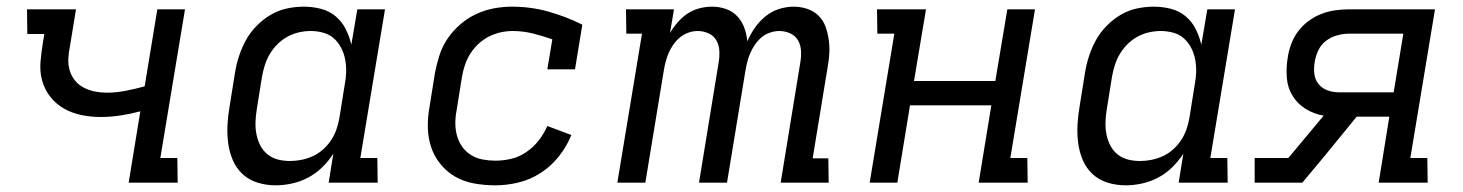

<svg xmlns="http://www.w3.org/2000/svg" viewBox="-20 -548 4390 576"><path d="M366 0 401 -214Q371 -206 341 -201.5Q311 -197 281 -197Q252 -197 223.5 -203Q195 -209 171.5 -222.5Q148 -236 131 -257.5Q114 -279 106.5 -306Q99 -333 101.5 -362.5Q104 -392 109 -422L113 -446H62L61 -520H208L190 -410Q186 -391 185 -372.5Q184 -354 189 -337Q194 -320 205 -306.5Q216 -293 231.5 -285Q247 -277 264.5 -273.5Q282 -270 300 -270Q328 -270 356.5 -275.5Q385 -281 414 -289L452 -520H535L461 -74H512L513 0Z M807 8Q779 8 753 0Q727 -8 708 -25.5Q689 -43 678.5 -67.5Q668 -92 664.5 -119Q661 -146 662.5 -174Q664 -202 669 -230L685 -330Q689 -355 697 -379.5Q705 -404 717.5 -427Q730 -450 749.5 -470Q769 -490 792 -503.5Q815 -517 840.5 -522.5Q866 -528 891 -528Q918 -528 943 -521.5Q968 -515 987 -499Q1006 -483 1017 -461Q1028 -439 1034 -414L1052 -520H1135L1061 -74H1112L1113 0H966L980 -87Q966 -65 946.5 -46Q927 -27 904 -15Q881 -3 856 2.5Q831 8 807 8ZM850 -65Q867 -65 884.5 -68.5Q902 -72 918.5 -79.5Q935 -87 949 -99.5Q963 -112 973 -127Q983 -142 989 -159Q995 -176 998 -193L1014 -293Q1018 -313 1018.5 -332Q1019 -351 1015.5 -369.5Q1012 -388 1003.5 -404.5Q995 -421 981.5 -433Q968 -445 949.5 -450Q931 -455 912 -455Q895 -455 877 -451Q859 -447 842.5 -438Q826 -429 812.5 -415.5Q799 -402 789.5 -386Q780 -370 774.5 -352.5Q769 -335 766 -318L750 -218Q747 -199 746.5 -180.5Q746 -162 749.5 -144.5Q753 -127 761 -111.5Q769 -96 782.5 -85Q796 -74 813.5 -69.5Q831 -65 850 -65Z M1466 8Q1434 8 1403 2.5Q1372 -3 1346.5 -17.5Q1321 -32 1302 -55Q1283 -78 1273.5 -106.5Q1264 -135 1263.5 -166.5Q1263 -198 1269 -230L1285 -330Q1290 -356 1298.5 -382.5Q1307 -409 1323 -432.5Q1339 -456 1361 -475Q1383 -494 1409 -506Q1435 -518 1462 -523Q1489 -528 1516 -528Q1573 -528 1626 -513Q1679 -498 1727 -474L1705 -340H1622L1637 -430Q1609 -440 1579 -447.5Q1549 -455 1518 -455Q1500 -455 1482 -451Q1464 -447 1447 -438.5Q1430 -430 1415.5 -416.5Q1401 -403 1391 -387Q1381 -371 1375 -353.5Q1369 -336 1366 -318L1350 -218Q1346 -198 1346 -178.5Q1346 -159 1351 -141Q1356 -123 1366.5 -108Q1377 -93 1393 -83Q1409 -73 1428 -69.5Q1447 -66 1466 -66Q1490 -66 1513.5 -71.5Q1537 -77 1558.5 -91.5Q1580 -106 1596 -126.5Q1612 -147 1622 -170L1694 -143Q1681 -110 1657.5 -80Q1634 -50 1602.5 -29.5Q1571 -9 1535.5 -0.5Q1500 8 1466 8Z M1832 0 1906 -447H1859L1858 -520H2002L1990 -449Q2000 -466 2013.5 -481.5Q2027 -497 2043 -507.5Q2059 -518 2078 -523Q2097 -528 2116 -528Q2138 -528 2158 -521Q2178 -514 2192 -499Q2206 -484 2213 -464.5Q2220 -445 2222 -424Q2231 -445 2244.5 -464.5Q2258 -484 2276.5 -499Q2295 -514 2317 -521Q2339 -528 2361 -528Q2382 -528 2401.5 -521.5Q2421 -515 2435 -501.5Q2449 -488 2456 -469.5Q2463 -451 2466 -430.5Q2469 -410 2468 -389Q2467 -368 2463 -347L2418 -73H2465L2466 0H2322L2381 -361Q2384 -379 2383 -396Q2382 -413 2374 -427Q2366 -441 2350.5 -448Q2335 -455 2318 -455Q2304 -455 2289.5 -450Q2275 -445 2264 -435.5Q2253 -426 2244.5 -413.5Q2236 -401 2230.5 -388Q2225 -375 2221.5 -361Q2218 -347 2216 -334L2161 0H2077L2136 -361Q2139 -379 2138 -396Q2137 -413 2129 -427Q2121 -441 2105.5 -448Q2090 -455 2073 -455Q2059 -455 2045 -450Q2031 -445 2019.5 -435.5Q2008 -426 1999.5 -413.5Q1991 -401 1985.5 -388Q1980 -375 1976.5 -361Q1973 -347 1971 -334L1916 0Z M2589 0 2663 -447H2612L2611 -520H2758L2722 -305H2966L3002 -520H3085L3011 -74H3062L3063 0H2916L2954 -232H2710L2672 0Z M3357 8Q3329 8 3303 0Q3277 -8 3258 -25.5Q3239 -43 3228.5 -67.5Q3218 -92 3214.5 -119Q3211 -146 3212.5 -174Q3214 -202 3219 -230L3235 -330Q3239 -355 3247 -379.5Q3255 -404 3267.5 -427Q3280 -450 3299.5 -470Q3319 -490 3342 -503.5Q3365 -517 3390.5 -522.5Q3416 -528 3441 -528Q3468 -528 3493 -521.5Q3518 -515 3537 -499Q3556 -483 3567 -461Q3578 -439 3584 -414L3602 -520H3685L3611 -74H3662L3663 0H3516L3530 -87Q3516 -65 3496.5 -46Q3477 -27 3454 -15Q3431 -3 3406 2.5Q3381 8 3357 8ZM3400 -65Q3417 -65 3434.5 -68.5Q3452 -72 3468.5 -79.5Q3485 -87 3499 -99.5Q3513 -112 3523 -127Q3533 -142 3539 -159Q3545 -176 3548 -193L3564 -293Q3568 -313 3568.5 -332Q3569 -351 3565.5 -369.5Q3562 -388 3553.5 -404.5Q3545 -421 3531.5 -433Q3518 -445 3499.5 -450Q3481 -455 3462 -455Q3445 -455 3427 -451Q3409 -447 3392.5 -438Q3376 -429 3362.5 -415.5Q3349 -402 3339.5 -386Q3330 -370 3324.5 -352.5Q3319 -335 3316 -318L3300 -218Q3297 -199 3296.5 -180.5Q3296 -162 3299.5 -144.5Q3303 -127 3311 -111.5Q3319 -96 3332.5 -85Q3346 -74 3363.5 -69.5Q3381 -65 3400 -65Z M3744 0V-74H3845L3951 -201Q3922 -206 3897.5 -221Q3873 -236 3858 -260Q3843 -284 3840.5 -314Q3838 -344 3843 -374Q3846 -395 3853.5 -415.5Q3861 -436 3874 -453.5Q3887 -471 3905 -484.5Q3923 -498 3943.5 -506Q3964 -514 3985 -517Q4006 -520 4027 -520H4285L4211 -74H4262L4263 0H4116L4148 -198H4050L3957 -84L3887 0ZM3997 -271H4161L4190 -447H4027Q4010 -447 3991.5 -442Q3973 -437 3958 -425.5Q3943 -414 3935 -397Q3927 -380 3924 -362Q3921 -344 3923 -326.5Q3925 -309 3935.5 -296Q3946 -283 3962.5 -277Q3979 -271 3997 -271Z"/></svg>

Font: Iosevka Plex Etoile
Style: Italic
Weight: 400
Italic angle: -9°
Designer: Belleve Invis
Foundry: Belleve Invis
Version: Version 25.1.1; ttfautohint (v1.8.4)